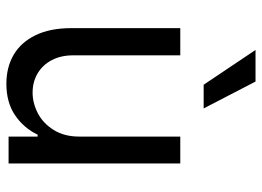

<svg xmlns="http://www.w3.org/2000/svg" viewBox="-128 -674 810 593"><g transform="rotate(90 276.5 -378.0)"><path d="M402.3 -530.3H485.4V0H402.3V-89.8H396.5Q376 -46.9 336.4 -20Q296.9 6.8 239.3 6.8Q188.5 6.8 149.9 -15.6Q111.3 -38.1 89.4 -83Q67.4 -127.9 67.4 -193.4V-530.3H151.4V-199.2Q151.4 -162.1 166 -133.8Q180.7 -105.5 207 -89.8Q233.4 -74.2 266.6 -74.2Q298.8 -74.2 330.1 -90.3Q361.3 -106.4 381.8 -139.2Q402.3 -171.9 402.3 -217.8ZM134.8 -762.7H232.4L315.4 -602.5H242.2Z"/></g></svg>

Font: Pretendard GOV Variable
Style: Regular
Weight: 400
Designer: Base glyphs from Inter by Rasmus Andersson; Hangul glyphs from Noto Sans CJK(Source Han Sans) by Jang Soo-young and Kang
Foundry: Kil Hyung-jin
Version: Version 1.307;Glyphs 3.2 (3192)